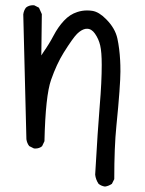

<svg xmlns="http://www.w3.org/2000/svg" viewBox="-20 -582 540 717"><path d="M428.7 -356.4Q426.3 -400.9 418.5 -437.5Q410.2 -476.6 376 -510.7Q349.6 -537.6 324.7 -541.5Q314.9 -543 305.2 -543Q286.6 -543 268.6 -537.1Q240.7 -528.3 218.8 -504.6Q196.8 -481 180.4 -449.7Q164.1 -418.5 142.1 -387.2L134.3 -375L136.2 -529.3L125.5 -553.2L108.4 -562Q106 -562.5 103.5 -562.5Q87.9 -562.5 77.1 -553.7Q68.8 -543 66.9 -528.3L78.6 -62Q80.6 -47.9 88.9 -36.6L106.4 -27.8Q108.9 -27.3 111.3 -27.3Q127 -27.3 137.2 -36.1L146 -54.7Q149.9 -224.6 170.7 -283.7Q191.4 -342.8 217.8 -385.3Q252.4 -440.4 267.8 -455.6Q283.2 -470.7 298.3 -474.1Q301.8 -474.6 305.2 -474.6Q321.8 -474.6 334.5 -456.5Q348.6 -436.5 354.2 -412.1Q359.9 -387.7 359.9 -339.8Q359.9 -275.9 352.5 -188.2Q345.2 -100.6 335.4 70.3Q337.4 88.4 348.1 104.5Q358.4 112.8 372.1 114.7Q385.7 112.8 397.9 104.5L406.7 86.9Q406.7 -33.7 414.6 -111.3Q422.4 -189 426 -239.3Q429.7 -289.6 429.7 -314.9Q429.7 -340.3 428.7 -356.4Z"/></svg>

Font: Bakudai
Style: Light
Weight: 300
Version: Version 1.48